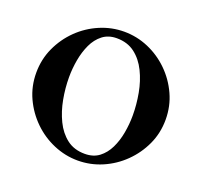

<svg xmlns="http://www.w3.org/2000/svg" viewBox="-116 -784 975 926"><g transform="rotate(20 371.0 -320.5)"><path d="M371 -651Q436 -651 495.5 -625.5Q555 -600 601.5 -554.5Q648 -509 675.5 -449Q703 -389 703 -320Q703 -251 675.5 -191.5Q648 -132 601.5 -86.5Q555 -41 495.5 -15.5Q436 10 371 10Q307 10 247 -15.5Q187 -41 140.5 -86.5Q94 -132 66.5 -191.5Q39 -251 39 -320Q39 -389 66.5 -449Q94 -509 140.5 -554.5Q187 -600 247 -625.5Q307 -651 371 -651ZM348 -609Q305 -609 275.5 -586Q246 -563 228.5 -525.5Q211 -488 203 -443Q195 -398 195 -354Q195 -298 205.5 -241.5Q216 -185 239 -137.5Q262 -90 299.5 -61Q337 -32 392 -32Q436 -32 465.5 -54.5Q495 -77 513 -114Q531 -151 539 -196Q547 -241 547 -285Q547 -341 536.5 -398Q526 -455 502.5 -503Q479 -551 441 -580Q403 -609 348 -609Z"/></g></svg>

Font: Amiri
Style: Bold
Weight: 700
Designer: Khaled Hosny
Version: Version 0.113